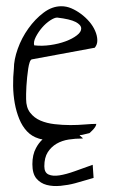

<svg xmlns="http://www.w3.org/2000/svg" viewBox="-20 -454 369 628"><path d="M286.1 127.9Q281.2 128.9 264.2 134.3Q247.1 139.6 225.1 145.5Q203.1 151.4 178.2 153.8Q153.3 156.2 132.8 150.9Q112.3 145.5 99.1 129.9Q85.9 114.3 85.9 83Q85.9 51.8 97.7 30.3Q106.4 13.7 119.1 2Q112.3 1 106.4 -1Q84 -7.8 68.4 -24.4Q52.7 -41 43 -64.9Q33.2 -88.9 28.3 -116.2Q23.4 -143.6 22.9 -172.9Q22.5 -202.1 25.4 -229.5Q25.4 -258.8 38.1 -294.4Q50.8 -330.1 72.8 -360.8Q94.7 -391.6 122.6 -412.6Q150.4 -433.6 180.7 -433.6Q197.3 -433.6 213.4 -426.8Q229.5 -419.9 244.6 -408.7Q259.8 -397.5 272 -383.3Q284.2 -369.1 291 -353.5Q297.9 -337.9 298.3 -323.2Q298.8 -308.6 290 -297.9L84 -259.8Q80.1 -258.8 77.1 -250.5Q74.2 -242.2 72.3 -229.5Q70.3 -216.8 68.8 -201.7Q67.4 -186.5 66.4 -172.4Q65.4 -158.2 65.4 -147Q65.4 -135.7 65.4 -129.9Q65.4 -102.5 78.6 -85.4Q91.8 -68.4 112.3 -59.6Q132.8 -50.8 158.7 -47.9Q184.6 -44.9 210 -44.9Q235.4 -44.9 257.8 -46.9Q280.3 -48.8 294.9 -48.8Q294.9 -44.9 292 -40Q289.1 -35.2 285.2 -30.8Q281.2 -26.4 277.3 -22.9Q273.4 -19.5 272.5 -18.6Q264.6 -16.6 248 -12.7Q244.1 -12.7 240.2 -11.7L242.2 -9.8Q247.1 -4.9 249.5 -3.4Q252 -2 250 -1Q226.6 -1 204.6 2.4Q182.6 5.9 165 16.1Q147.5 26.4 136.2 43.9Q125 61.5 125 89.8Q125 110.4 138.7 116.7Q152.3 123 174.3 119.6Q196.3 116.2 224.6 106Q252.9 95.7 283.2 85ZM167 -396.5Q158.2 -396.5 144 -387.2Q129.9 -377.9 117.7 -363.8Q105.5 -349.6 97.2 -333.5Q88.9 -317.4 91.8 -305.7Q117.2 -302.7 144.5 -306.6Q171.9 -310.5 194.3 -318.8Q216.8 -327.1 231.4 -338.4Q246.1 -349.6 245.6 -361.3Q245.1 -373 227.1 -382.3Q209 -391.6 167 -396.5Z"/></svg>

Font: Annie Use Your Telescope
Style: Regular
Weight: 400
Version: Version 1.003 2001